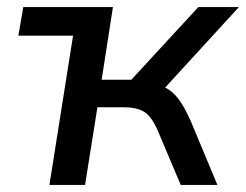

<svg xmlns="http://www.w3.org/2000/svg" viewBox="-20 -524 697 544"><path d="M120 0 187 -423H32L46 -504H300L268 -298H352L542 -504H657L448 -276Q470 -265 486.5 -242.5Q503 -220 520 -182L596 0H492L427 -154Q410 -193 389.5 -206.5Q369 -220 330 -220H256L221 0Z"/></svg>

Font: Winston Medium
Style: Italic
Weight: 500
Italic angle: -9°
Designer: Original fonts by Vernon Adams / Changes by Cristiano Sobral
Foundry: Original fonts by Vernon Adams / Changes by Cristiano Sobral
Version: Version 2.503;July 17, 2020;FontCreator 13.0.0.2655 64-bit